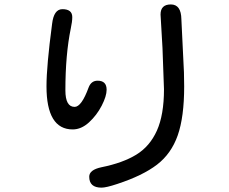

<svg xmlns="http://www.w3.org/2000/svg" viewBox="-20 -778 1040 873"><path d="M385.7 25.4Q385.7 -5.9 441.4 -17.6Q538.1 -37.1 599.6 -74.7Q661.1 -112.3 693.4 -184.1Q725.6 -255.9 725.6 -372.1L718.8 -560.5L710 -711.9Q710 -757.8 756.8 -757.8Q803.7 -757.8 804.7 -690.4L816.4 -449.2L817.4 -384.8Q817.4 -246.1 788.1 -162.6Q758.8 -79.1 693.8 -29.3Q628.9 20.5 512.7 58.6Q462.9 75.2 441.4 75.2Q385.7 75.2 385.7 25.4ZM191.4 -385.7Q191.4 -477.5 216.8 -668.9Q224.6 -736.3 263.7 -736.3Q308.6 -736.3 308.6 -700.2Q308.6 -679.7 301.8 -648.4Q277.3 -529.3 277.3 -367.2Q277.3 -292 319.3 -292Q350.6 -292 382.8 -379.9Q394.5 -411.1 423.8 -411.1Q464.8 -411.1 464.8 -370.1Q464.8 -340.8 442.4 -297.4Q419.9 -253.9 384.8 -221.7Q349.6 -189.5 310.5 -189.5Q191.4 -189.5 191.4 -385.7Z"/></svg>

Font: jf-openhuninn-2.1
Style: Regular
Weight: 400
Designer: [Kosugi Maru]
Designed by MOTOYA      

[Varela Round]
Joe Prince (Latin component); Avraham Cornfeld (Hebrew component)
Foundry: justfont Co., Ltd.
Version: 2.1